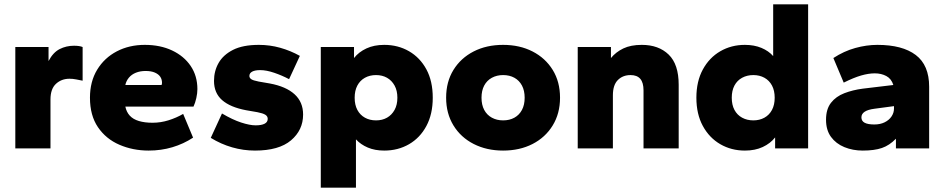

<svg xmlns="http://www.w3.org/2000/svg" viewBox="-20 -688 4378 890"><path d="M51 0V-470H205V-405Q226 -445 256.5 -460.5Q287 -476 323 -476Q336 -476 346 -474.5Q356 -473 363 -470V-314Q348 -317 332.5 -320Q317 -323 302 -323Q265 -323 239.5 -299.5Q214 -276 214 -227V0Z M669 10Q596 10 533.5 -17Q471 -44 434 -98.5Q397 -153 397 -235Q397 -310 430.5 -365Q464 -420 521.5 -450Q579 -480 651 -480Q723 -480 778 -454Q833 -428 864 -382Q895 -336 895 -275Q895 -256 890 -233.5Q885 -211 877 -194H561Q566 -169 581.5 -152Q597 -135 624 -127Q651 -119 687 -119Q725 -119 761.5 -130.5Q798 -142 829 -160L875 -50Q831 -21 779 -5.5Q727 10 669 10ZM561 -294H729Q730 -297 730.5 -299.5Q731 -302 731 -304Q731 -320 723 -332Q715 -344 698 -351.5Q681 -359 655 -359Q630 -359 610 -351Q590 -343 577.5 -328Q565 -313 561 -294Z M1162 10Q1108 10 1056 -5Q1004 -20 957 -49L1009 -162Q1058 -133 1098 -120Q1138 -107 1165 -107Q1192 -107 1206.5 -114.5Q1221 -122 1221 -137Q1221 -149 1210 -156Q1199 -163 1173 -168L1121 -177Q1047 -191 1009.5 -224Q972 -257 972 -313Q972 -359 993.5 -396.5Q1015 -434 1060.5 -457Q1106 -480 1180 -480Q1231 -480 1279 -466.5Q1327 -453 1370 -429L1320 -321Q1288 -338 1251.5 -350.5Q1215 -363 1186 -363Q1162 -363 1149 -356Q1136 -349 1136 -336Q1136 -327 1144.5 -321Q1153 -315 1179 -310L1231 -301Q1306 -287 1345.5 -251Q1385 -215 1385 -157Q1385 -85 1329 -37.5Q1273 10 1162 10Z M1467 182V-470H1621V-419Q1643 -447 1678.5 -463.5Q1714 -480 1761 -480Q1825 -480 1876 -450.5Q1927 -421 1956.5 -366.5Q1986 -312 1986 -235Q1986 -159 1956.5 -104Q1927 -49 1876 -19.5Q1825 10 1761 10Q1718 10 1685 -4Q1652 -18 1630 -42V182ZM1723 -130Q1752 -130 1774 -142.5Q1796 -155 1809 -178.5Q1822 -202 1822 -235Q1822 -268 1809 -291.5Q1796 -315 1774 -327.5Q1752 -340 1723 -340Q1694 -340 1671.5 -327.5Q1649 -315 1636.5 -291.5Q1624 -268 1624 -235Q1624 -202 1636.5 -178.5Q1649 -155 1671.5 -142.5Q1694 -130 1723 -130Z M2312 10Q2236 10 2176 -20.5Q2116 -51 2082 -106.5Q2048 -162 2048 -235Q2048 -309 2082 -364Q2116 -419 2175.5 -449.5Q2235 -480 2312 -480Q2389 -480 2448.5 -449.5Q2508 -419 2542 -364Q2576 -309 2576 -235Q2576 -162 2542 -106.5Q2508 -51 2448.5 -20.5Q2389 10 2312 10ZM2312 -130Q2342 -130 2364.5 -142.5Q2387 -155 2399.5 -178.5Q2412 -202 2412 -235Q2412 -268 2399.5 -291.5Q2387 -315 2364.5 -327.5Q2342 -340 2312 -340Q2283 -340 2260 -327.5Q2237 -315 2224.5 -291.5Q2212 -268 2212 -235Q2212 -202 2224.5 -178.5Q2237 -155 2260 -142.5Q2283 -130 2312 -130Z M2658 0V-470H2812V-419Q2835 -447 2869.5 -463.5Q2904 -480 2955 -480Q3033 -480 3079.5 -435Q3126 -390 3126 -295V0H2963V-269Q2963 -305 2948 -322.5Q2933 -340 2903 -340Q2867 -340 2844 -317Q2821 -294 2821 -246V0Z M3433 10Q3370 10 3319 -19.5Q3268 -49 3238 -104Q3208 -159 3208 -235Q3208 -311 3238 -366Q3268 -421 3319 -450.5Q3370 -480 3433 -480Q3476 -480 3509.5 -466Q3543 -452 3564 -428V-668H3726V0H3573V-51Q3551 -23 3515.5 -6.5Q3480 10 3433 10ZM3472 -130Q3501 -130 3523.5 -142.5Q3546 -155 3558.5 -178.5Q3571 -202 3571 -235Q3571 -268 3558.5 -291.5Q3546 -315 3523.5 -327.5Q3501 -340 3472 -340Q3443 -340 3420 -327.5Q3397 -315 3384.5 -291.5Q3372 -268 3372 -235Q3372 -202 3384.5 -178.5Q3397 -155 3420 -142.5Q3443 -130 3472 -130Z M3979 10Q3933 10 3894 -6Q3855 -22 3832 -53.5Q3809 -85 3809 -133Q3809 -182 3832 -211.5Q3855 -241 3894 -256Q3933 -271 3979 -277L4121 -294Q4112 -323 4088.5 -335.5Q4065 -348 4035 -348Q4006 -348 3971.5 -338Q3937 -328 3891 -305L3843 -419Q3892 -451 3944.5 -465.5Q3997 -480 4047 -480Q4163 -480 4225 -433Q4287 -386 4287 -286V0H4133V-45Q4103 -14 4068 -2Q4033 10 3979 10ZM4033 -111Q4060 -111 4080.5 -121Q4101 -131 4112.5 -148Q4124 -165 4124 -185V-196L4034 -184Q4003 -180 3988 -170Q3973 -160 3973 -144Q3973 -127 3988 -119Q4003 -111 4033 -111Z"/></svg>

Font: Gantari ExtraBold
Style: Regular
Weight: 800
Version: Version 1.000